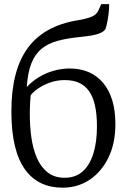

<svg xmlns="http://www.w3.org/2000/svg" viewBox="-20 -880 602 911"><path d="M277 10.5Q221 10.5 176.2 -10.2Q131.5 -31 99.5 -74.8Q67.5 -118.5 50.8 -187Q34 -255.5 34 -351Q34 -449.5 53.5 -524.5Q73 -599.5 112 -652.5Q151 -705.5 209.8 -738Q268.5 -770.5 347 -783.5Q385 -789.5 411.2 -799.2Q437.5 -809 446.5 -829.5L460.5 -860.5H498Q498 -838 495.5 -816.8Q493 -795.5 489.2 -776.5Q485.5 -757.5 480.5 -742Q472.5 -730.5 456 -723.2Q439.5 -716 416.5 -712Q393.5 -708 364.5 -705Q301 -699 254.5 -686.5Q208 -674 177 -648.5Q146 -623 128.8 -579.2Q111.5 -535.5 107 -467Q131.5 -493.5 163.5 -513.2Q195.5 -533 233.5 -544Q271.5 -555 311 -555Q361 -555 401 -537.8Q441 -520.5 469.5 -486.5Q498 -452.5 512.8 -403.5Q527.5 -354.5 527.5 -291Q527.5 -200.5 494.8 -132.8Q462 -65 405.5 -27.2Q349 10.5 277 10.5ZM287 -36.5Q338 -36.5 371.8 -66.2Q405.5 -96 422.8 -150.8Q440 -205.5 440 -280Q440 -338.5 430.5 -380.2Q421 -422 401.8 -448.5Q382.5 -475 354.2 -487.5Q326 -500 287.5 -500Q249 -500 215.8 -487.8Q182.5 -475.5 159 -458.8Q135.5 -442 125.5 -427.5Q124.5 -412.5 123.2 -397.5Q122 -382.5 121.8 -367Q121.5 -351.5 121.5 -334.5Q121.5 -281.5 128.8 -228.8Q136 -176 154.2 -132.5Q172.5 -89 205 -62.8Q237.5 -36.5 287 -36.5Z"/></svg>

Font: Merriweather 36pt Light
Style: Regular
Weight: 300
Designer: Eben Sorkin
Foundry: Eben Sorkin
Version: Version 2.100